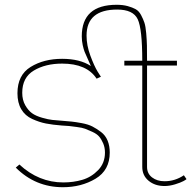

<svg xmlns="http://www.w3.org/2000/svg" viewBox="-20 -773 809 803"><path d="M749 -40 760 -24Q759 -22 747 -15.5Q735 -9 712 -2Q689 5 668 5Q628 5 601.5 -17Q575 -39 575 -75V-499H500V-519H575Q575 -652 556 -692.5Q537 -733 470 -733Q342 -733 342 -624Q342 -583 358 -540Q374 -497 388 -474L402 -452L384 -444Q343 -507 240 -507Q170 -507 121.5 -478Q73 -449 73 -385Q73 -355 85.5 -333Q98 -311 114 -299.5Q130 -288 156.5 -280.5Q183 -273 198.5 -271.5Q214 -270 239 -268Q264 -266 279.5 -264.5Q295 -263 322 -258Q349 -253 366.5 -244Q384 -235 402.5 -221Q421 -207 430 -185Q439 -163 439 -135Q439 -61 379.5 -25.5Q320 10 243 10Q128 10 46 -72L61 -85Q142 -10 245 -10Q287 -10 324.5 -21Q362 -32 390.5 -61.5Q419 -91 419 -135Q419 -156 411.5 -173.5Q404 -191 394.5 -202Q385 -213 366.5 -221.5Q348 -230 336 -234.5Q324 -239 300.5 -242Q277 -245 269 -246Q261 -247 239 -248Q200 -251 172 -256.5Q144 -262 114.5 -275.5Q85 -289 69 -316Q53 -343 53 -383Q53 -459 108 -493Q163 -527 240 -527Q314 -527 360 -497Q356 -507 347 -526.5Q338 -546 334 -556Q330 -566 326 -584Q322 -602 322 -621Q322 -753 468 -753Q494 -753 514 -747.5Q534 -742 547.5 -734.5Q561 -727 570 -710Q579 -693 584 -678Q589 -663 591.5 -634Q594 -605 594.5 -582.5Q595 -560 595 -519H720V-499H595V-75Q595 -47 616 -31Q637 -15 668 -15Q712 -15 749 -40Z"/></svg>

Font: Raleway
Style: Thin
Weight: 100
Designer: Matt McInerney, Pablo Impallari, Rodrigo Fuenzalida
Foundry: Matt McInerney, Pablo Impallari, Rodrigo Fuenzalida
Version: Version 3.000